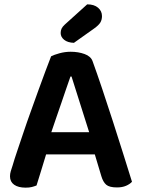

<svg xmlns="http://www.w3.org/2000/svg" viewBox="-20 -853 650 883"><path d="M416 -143H192Q181 -106 168.5 -66Q156 -26 148 0Q138 4 126.5 7Q115 10 98 10Q64 10 45 -3.5Q26 -17 26 -42Q26 -54 29.5 -65.5Q33 -77 38 -92Q46 -120 59.5 -159.5Q73 -199 88.5 -245.5Q104 -292 122 -341.5Q140 -391 156.5 -437.5Q173 -484 188.5 -524.5Q204 -565 215 -594Q228 -601 253.5 -608Q279 -615 305 -615Q340 -615 369 -604.5Q398 -594 406 -571Q426 -516 450 -444.5Q474 -373 498.5 -297Q523 -221 546 -148Q569 -75 587 -17Q577 -6 559.5 1.5Q542 9 518 9Q483 9 468.5 -3.5Q454 -16 446 -43ZM304 -501Q295 -476 284.5 -445Q274 -414 262.5 -380.5Q251 -347 239 -312.5Q227 -278 216 -245H390L309 -501ZM381 -833Q413 -833 431 -817.5Q449 -802 449 -779Q449 -762 441.5 -749.5Q434 -737 413 -722L320 -656Q291 -657 275 -670Q259 -683 259 -701Q259 -712 263 -721Q267 -730 278 -740Z"/></svg>

Font: Baloo Da 2 SemiBold
Style: Regular
Weight: 600
Designer: Noopur Datye, Sulekha Rajkumar and Ek Type
Foundry: Ek Type
Version: Version 1.640;hotconv 1.0.111;makeotfexe 2.5.65597; ttfautoh